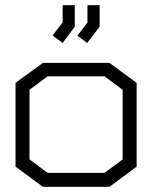

<svg xmlns="http://www.w3.org/2000/svg" viewBox="-20 -720 588 742"><path d="M403 2H146L40 -76V-400L146 -477H403L508 -400V-76ZM454 -373 384 -425H164L94 -373V-104L164 -52H384L454 -104ZM183 -583 222 -633V-700H269V-617L222 -554ZM279 -582 318 -633V-700H365V-617L317 -554Z"/></svg>

Font: Turret Road
Style: Regular
Weight: 400
Designer: Noponies
Foundry: Noponies
Version: Version 1.001; ttfautohint (v1.8)